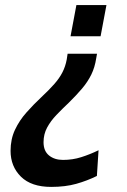

<svg xmlns="http://www.w3.org/2000/svg" viewBox="-20 -520 498 754"><path d="M361 -309 358 -292Q352.5 -255.5 338.5 -227Q324.5 -198.5 302.2 -172.2Q280 -146 250.5 -117Q224 -92 201.5 -68.5Q179 -45 165 -19Q151 7 151 38.5Q151 73 172.5 90.5Q194 108 227.5 108Q265 108 299 97.2Q333 86.5 367 70L360.5 171Q322 190 279.2 202Q236.5 214 181 214Q103 214 62.2 173.8Q21.5 133.5 21.5 72.5Q21.5 26.5 38.8 -10.2Q56 -47 83.8 -78.2Q111.5 -109.5 143 -139Q173 -167 193.2 -190Q213.5 -213 225.2 -236Q237 -259 242 -286L245.5 -309ZM398 -500 375 -377.5H257L280 -500Z"/></svg>

Font: Cabin SemiCondensedSemiBold
Style: Italic
Weight: 600
Width: 4
Italic angle: -10°
Designer: Pablo Impallari
Foundry: Pablo Impallari. http://www.impallari.com Igino Marini. http://www.ikern.com
Version: Version 3.001